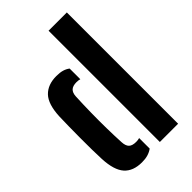

<svg xmlns="http://www.w3.org/2000/svg" viewBox="-242 -883 976 976"><g transform="rotate(-45 245.5 -395.5)"><path d="M40.3 -147Q38.8 -177.1 38.3 -217.9Q37.8 -258.7 37.9 -302.3Q38 -345.8 38.7 -385.5Q39.3 -425.1 40.3 -453Q44.1 -537.4 78.4 -573.3Q112.8 -609.2 174.7 -609.2Q200 -609.2 217.8 -604Q235.6 -598.8 249.4 -588.2V-511.4Q238.7 -514.8 225.3 -514.8Q198.4 -514.8 185.7 -503Q173 -491.1 171.6 -467.2Q168.9 -413.2 168 -355.5Q167 -297.8 167.9 -241.8Q168.8 -185.7 171.4 -137Q172.7 -109.6 185 -97.5Q197.3 -85.3 225.2 -85.3Q238.9 -85.3 249.4 -88.6V-12.8Q235 -2.2 216.5 3.5Q198.1 9.2 172.7 9.2Q109.6 9.2 77 -27.1Q44.3 -63.5 40.3 -147ZM309.7 0V-800H441V0Z"/></g></svg>

Font: Big Shoulders Stencil Text SC Thin
Style: Regular
Weight: 100
Designer: Patric King
Foundry: XO Type Co
Version: Version 2.001